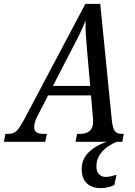

<svg xmlns="http://www.w3.org/2000/svg" viewBox="-67 -734 701 994"><path d="M-47 0 -39 -41H-22Q3 -41 18.5 -56Q34 -71 60 -119L375 -714H452L512 -111Q516 -73 526.5 -57Q537 -41 562 -41H574L566 0H324L332 -41H352Q380 -41 397.5 -56.5Q415 -72 415 -103Q415 -115 414 -127L404 -240H182L127 -133Q117 -114 113.5 -100Q110 -86 110 -75Q110 -41 156 -41H176L167 0ZM305 -479 207 -289H400L384 -470Q380 -514 377.5 -553Q375 -592 376 -628Q362 -592 346 -559Q330 -526 305 -479ZM454 240Q408 240 382 214.5Q356 189 356 142Q356 89 393 53.5Q430 18 486 0H539Q518 7 493 23.5Q468 40 450 66.5Q432 93 432 129Q432 153 445.5 167.5Q459 182 480 182Q492 182 505.5 179Q519 176 536 171L525 224Q491 240 454 240Z"/></svg>

Font: Noto Serif Condensed
Style: Italic
Weight: 400
Width: 3
Italic angle: -12°
Designer: Monotype Design Team
Foundry: Monotype Imaging Inc.
Version: Version 2.014; ttfautohint (v1.8.4.7-5d5b)